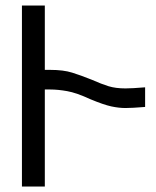

<svg xmlns="http://www.w3.org/2000/svg" viewBox="-20 -684 560 688"><path d="M500 -300.8Q453.1 -296.9 429.7 -296.9Q406.2 -296.9 378.9 -302.7Q351.6 -308.6 304.7 -328.1Q253.9 -351.6 220.7 -357.4Q187.5 -363.3 160.2 -363.3H140.6V-15.6H58.6V-664.1H140.6V-433.6H160.2Q207 -433.6 238.3 -423.8Q269.5 -414.1 308.6 -398.4Q343.8 -382.8 369.1 -375Q394.5 -367.2 429.7 -367.2Q453.1 -367.2 500 -371.1Z"/></svg>

Font: 和音 by 宁静之雨，公众号njzyshare
Style: Regular
Weight: 400
Designer: Steve Matteson
Foundry: Ascender Corporation
Version: Version 6.00;June 8, 2018;FontCreator 11.0.0.2388 32-bit